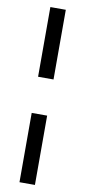

<svg xmlns="http://www.w3.org/2000/svg" viewBox="-102 -787 446 1004"><g transform="rotate(10 121.0 -285.0)"><path d="M80 -380V-750H162V-380ZM80 180V-188H162V180Z"/></g></svg>

Font: Ek Mukta Medium
Style: Regular
Weight: 500
Designer: Girish Dalvi and Yashodeep Gholap
Foundry: Ek Type
Version: Version 2.538;PS 1.002;hotconv 16.6.51;makeotf.lib2.5.65220;